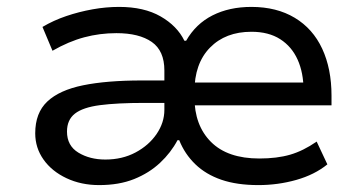

<svg xmlns="http://www.w3.org/2000/svg" viewBox="-20 -527 1050 556"><path d="M267 9Q215 9 172.5 -11Q130 -31 106 -65Q82 -99 82 -141Q82 -200 117 -233Q152 -266 220.5 -280Q289 -294 391 -294H481V-229H398Q319 -229 269.5 -222.5Q220 -216 197 -198Q174 -180 174 -146Q174 -105 207 -85Q240 -65 285 -65Q334 -65 372.5 -85.5Q411 -106 433.5 -139Q456 -172 456 -209V-323Q456 -380 419.5 -405.5Q383 -431 317 -431Q269 -431 224 -419Q179 -407 132 -380L103 -449Q135 -468 172 -480.5Q209 -493 248 -500Q287 -507 325 -507Q397 -507 445 -479.5Q493 -452 514 -409H519Q547 -458 595.5 -482.5Q644 -507 708 -507Q781 -507 833.5 -475.5Q886 -444 913 -386Q940 -328 940 -250V-222H522V-288H881L859 -266Q859 -316 842 -354Q825 -392 791.5 -413.5Q758 -435 708 -435Q633 -435 588 -389Q543 -343 543 -261V-246Q543 -164 591 -116Q639 -68 731 -68Q782 -68 820 -79Q858 -90 897 -117L928 -51Q891 -21 838 -6Q785 9 728 9Q666 9 621 -6.5Q576 -22 545.5 -51.5Q515 -81 499 -121H494Q475 -85 443.5 -55.5Q412 -26 368.5 -8.5Q325 9 267 9Z"/></svg>

Font: Nunito Sans 6pt
Style: Regular
Weight: 400
Version: Version 3.101;gftools[0.9.27]